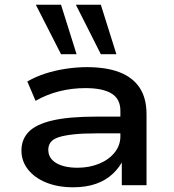

<svg xmlns="http://www.w3.org/2000/svg" viewBox="-20 -786 737 815"><path d="M290 9Q226 9 176.5 -11Q127 -31 99 -66.5Q71 -102 71 -147Q71 -194 101.5 -226Q132 -258 202 -274.5Q272 -291 389 -291H509V-220H393Q331 -220 291 -215.5Q251 -211 227.5 -203Q204 -195 194.5 -181.5Q185 -168 185 -150Q185 -114 218.5 -94Q252 -74 309 -74Q359 -74 400.5 -91Q442 -108 466.5 -138.5Q491 -169 491 -207V-316Q491 -366 453.5 -389Q416 -412 343 -412Q285 -412 231.5 -398.5Q178 -385 131 -358L96 -440Q130 -460 171.5 -473.5Q213 -487 259 -494Q305 -501 349 -501Q431 -501 487 -479.5Q543 -458 572.5 -414Q602 -370 602 -301V0H497V-110L505 -111Q488 -76 459 -48.5Q430 -21 388 -6Q346 9 290 9ZM408 -556 302 -766H408L474 -556ZM239 -556 132 -766H239L305 -556Z"/></svg>

Font: Nunito Sans 10pt Expanded SemiBold
Style: Regular
Weight: 600
Width: 7
Designer: Vernon Adams
Foundry: Vernon Adams
Version: Version 3.101;gftools[0.9.27]